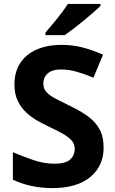

<svg xmlns="http://www.w3.org/2000/svg" viewBox="-20 -954 591 984"><path d="M511 -198Q511 -103 442.5 -46.5Q374 10 248 10Q193 10 141.5 -1Q90 -12 46 -33V-174Q97 -152 151.5 -133.5Q206 -115 260 -115Q316 -115 339.5 -136.5Q363 -158 363 -191Q363 -218 344.5 -237Q326 -256 295 -272.5Q264 -289 224 -308Q199 -320 170 -336.5Q141 -353 114.5 -377.5Q88 -402 71 -437Q54 -472 54 -521Q54 -585 83.5 -630.5Q113 -676 167.5 -700Q222 -724 296 -724Q352 -724 402.5 -711Q453 -698 508 -674L459 -556Q410 -576 371 -587Q332 -598 291 -598Q248 -598 225 -578Q202 -558 202 -526Q202 -501 217 -483.5Q232 -466 262 -450Q292 -434 337 -412Q392 -386 430.5 -358Q469 -330 490 -292Q511 -254 511 -198ZM495 -924Q481 -910 458 -890Q435 -870 408.5 -848Q382 -826 356.5 -806.5Q331 -787 312 -774H213V-787Q229 -806 250.5 -831.5Q272 -857 293 -884.5Q314 -912 328 -934H495Z"/></svg>

Font: Noto Sans NKo Unjoined
Style: Bold
Weight: 700
Designer: Monotype Design Team
Foundry: Monotype Imaging Inc.
Version: Version 2.004